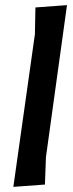

<svg xmlns="http://www.w3.org/2000/svg" viewBox="-20 -724 285 748"><path d="M241 -704 159 -112 155 -5 32 4 116 -591 118 -695Z"/></svg>

Font: Alegreya Sans
Style: Bold Italic
Weight: 700
Italic angle: -7°
Designer: Juan Pablo del Peral
Foundry: Huerta Tipografica
Version: Version 2.007